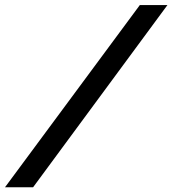

<svg xmlns="http://www.w3.org/2000/svg" viewBox="-30 -745 695 774"><path d="M-9.8 9.8 533.7 -724.6H645L103.5 9.8Z"/></svg>

Font: Liberation Mono
Style: Bold Italic
Weight: 700
Italic angle: -12°
Monospace: yes
Designer: Steve Matteson
Foundry: Ascender Corporation
Version: Version 2.1.5